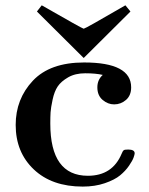

<svg xmlns="http://www.w3.org/2000/svg" viewBox="-20 -684 551 710"><path d="M117 -641V-642L134 -664H135Q285 -578 289 -578H290Q295 -578 443 -664H444L462 -642V-641L290 -470H289ZM38 -222Q38 -318 101.5 -385.5Q165 -453 291 -453Q465 -453 465 -361Q465 -331 446 -314.5Q427 -298 402 -298Q379 -298 359.5 -314.5Q340 -331 340 -361Q340 -389 360 -407Q334 -413 295 -413Q258 -413 232 -398Q206 -383 193.5 -364.5Q181 -346 174.5 -315.5Q168 -285 167 -268.5Q166 -252 166 -227Q166 -34 305 -34Q396 -34 430 -116Q434 -126 437.5 -128.5Q441 -131 454 -131Q478 -131 478 -117Q478 -113 474 -101.5Q470 -90 457 -71Q444 -52 424 -35.5Q404 -19 367.5 -6.5Q331 6 286 6Q172 6 105 -57.5Q38 -121 38 -222Z"/></svg>

Font: CMU Serif
Style: Bold
Weight: 700
Version: Version 0.7.0